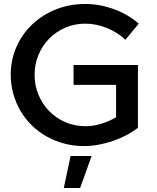

<svg xmlns="http://www.w3.org/2000/svg" viewBox="-20 -727 789 966"><path d="M611 -527Q591 -546 567 -561Q543 -576 517 -586.5Q491 -597 463.8 -602.5Q436.5 -608 409 -608Q355.5 -608 309 -588Q262.5 -568 228 -533.2Q193.5 -498.5 173.8 -451.5Q154 -404.5 154 -351Q154 -296.5 174 -249.2Q194 -202 228.5 -167Q263 -132 309.8 -112Q356.5 -92 410 -92Q447.5 -92 487.5 -103.8Q527.5 -115.5 564 -137V-300H350V-400H674V-84Q647.5 -63.5 615 -46.5Q582.5 -29.5 547.2 -17.5Q512 -5.5 475 1.2Q438 8 402 8Q350.5 8 303 -4.8Q255.5 -17.5 214.5 -40.5Q173.5 -63.5 140.2 -96Q107 -128.5 83.5 -168.5Q60 -208.5 47 -254.8Q34 -301 34 -351Q34 -426 62.8 -491Q91.5 -556 142 -604Q192.5 -652 261 -679.5Q329.5 -707 409 -707Q446.5 -707 483.5 -700Q520.5 -693 555 -680.2Q589.5 -667.5 620.8 -649.2Q652 -631 678 -608ZM335 58H441L383 219H301Z"/></svg>

Font: Argentum Sans
Style: Regular
Weight: 400
Designer: Julieta Ulanovsky, Owen Earl, Chris M. Simpson, Rasmus Andersson, Cristiano Sobral
Foundry: The Argentum Sans Project Authors
Version: Version 3.135; ttfautohint (v1.8.4.7-5d5b-dirty)